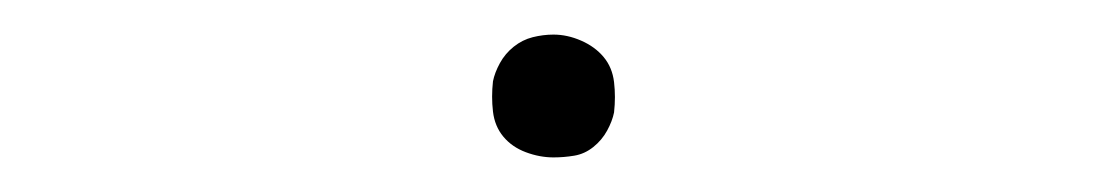

<svg xmlns="http://www.w3.org/2000/svg" viewBox="-20 -396 640 111"><path d="M300 -305Q292 -305 284 -308Q276 -311 271 -317Q266 -323 265 -331.5Q264 -340 265 -349Q266 -354 269 -359.5Q272 -365 277 -369Q282 -373 288 -374.5Q294 -376 300 -376Q308 -376 316 -372.5Q324 -369 329 -363Q334 -357 335 -348.5Q336 -340 335 -331Q334 -326 331 -320.5Q328 -315 323 -311Q318 -307 312 -306Q306 -305 300 -305Z"/></svg>

Font: Iosevka Curly Slab ThExObl
Style: Regular
Weight: 100
Width: 7
Italic angle: -9°
Monospace: yes
Designer: Belleve Invis
Foundry: Belleve Invis
Version: Version 11.1.0; ttfautohint (v1.8.3)